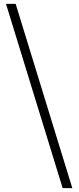

<svg xmlns="http://www.w3.org/2000/svg" viewBox="-20 -798 406 993"><path d="M354 175H304L11 -778H61Z"/></svg>

Font: Noto Serif TC ExtraLight Medium
Style: Regular
Weight: 500
Version: Version 2.002-H1;hotconv 1.1.0;makeotfexe 2.6.0